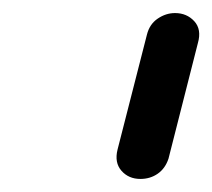

<svg xmlns="http://www.w3.org/2000/svg" viewBox="-20 -792 325 294"><path d="M195 -518Q177 -518 166 -530.5Q155 -543 160 -563L205 -739Q209 -755 221.5 -763.5Q234 -772 248 -772Q266 -772 277.5 -759.5Q289 -747 283 -726L238 -549Q233 -534 221.5 -526Q210 -518 195 -518Z"/></svg>

Font: Edu TAS Beginner Medium
Style: Regular
Weight: 500
Version: Version 1.003